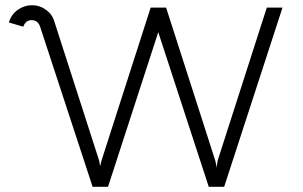

<svg xmlns="http://www.w3.org/2000/svg" viewBox="-20 -714 1160 734"><path d="M69 -612 14 -628Q23 -659 48 -676.5Q73 -694 102 -694Q132 -694 156 -676.5Q180 -659 188 -631L359 -100L361 -89L363 -79L368 -100L556 -685H615L803 -100L809 -72V-76Q809 -83 810 -86L812 -100L1000 -685H1060L837 0H778L585 -591L393 0H334L133 -613Q124 -637 101 -637Q78 -637 69 -612Z"/></svg>

Font: Bellota
Style: Regular
Weight: 400
Designer: Kemie Guaida
Foundry: Kemie Guaida
Version: Version 1.000;PS 002.000;hotconv 1.0.70;makeotf.lib2.5.58329